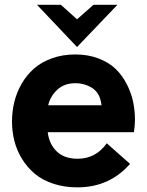

<svg xmlns="http://www.w3.org/2000/svg" viewBox="-20 -787 628 819"><path d="M481 -766.6 308.6 -586.4 137.7 -766.6H239.7L308.6 -704.6L378.9 -766.6ZM555.7 -275.4Q555.7 -253.9 551.3 -223.1H183.6Q189.5 -172.9 221.7 -141.4Q253.9 -109.9 311 -109.9Q388.7 -109.9 435.5 -175.8L534.7 -87.9Q446.8 12.2 310.1 12.2Q254.4 12.2 207.8 -3.2Q161.1 -18.6 128.9 -45.4Q96.7 -72.3 74.5 -108.2Q52.2 -144 41.7 -184.6Q31.2 -225.1 31.2 -269Q31.2 -311.5 41 -351.8Q50.8 -392.1 72 -429.2Q93.3 -466.3 124.3 -493.9Q155.3 -521.5 200.9 -538.1Q246.6 -554.7 301.3 -554.7Q356.4 -554.7 401.1 -537.4Q445.8 -520 474.1 -492.2Q502.4 -464.4 521.2 -427.2Q540 -390.1 547.9 -352.5Q555.7 -314.9 555.7 -275.4ZM302.2 -432.1Q254.4 -432.1 224.6 -404.5Q194.8 -377 185.5 -337.9H413.1Q411.1 -353 407.7 -364.3Q397.9 -397.9 367.9 -415Q337.9 -432.1 302.2 -432.1Z"/></svg>

Font: Acari Sans Neue Black
Style: Regular
Weight: 900
Designer: Alfredo Marco Pradil
Foundry: Alfredo Marco Pradil
Version: Version 1.045;June 16, 2019;FontCreator 11.5.0.2425 64-bit; 